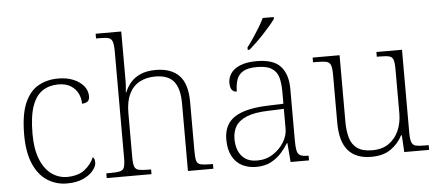

<svg xmlns="http://www.w3.org/2000/svg" viewBox="-51 -882 2298 1008"><g transform="rotate(-5 1097.5 -378.0)"><path d="M264 10Q208 10 162 -19Q116 -48 89 -109Q62 -170 62 -263Q62 -370 88.5 -431Q115 -492 161 -517.5Q207 -543 266 -543Q311 -543 345.5 -528.5Q380 -514 399.5 -490Q419 -466 419 -435Q419 -424 414.5 -416Q410 -408 401 -404.5Q392 -401 379 -400Q379 -429 366.5 -454.5Q354 -480 328.5 -496Q303 -512 263 -512Q216 -512 180.5 -489Q145 -466 125.5 -412Q106 -358 106 -264Q106 -186 127 -132.5Q148 -79 185 -51.5Q222 -24 269 -24Q328 -25 361.5 -52Q395 -79 411 -116Q417 -110 419 -103Q421 -96 421 -86Q421 -68 403.5 -45.5Q386 -23 351 -6.5Q316 10 264 10Z M474 0V-25H496Q529 -25 546 -29Q563 -33 568.5 -48.5Q574 -64 574 -99V-659Q574 -695 568 -711Q562 -727 547 -731Q532 -735 503 -735H482V-760H617V-495Q617 -485 616 -473.5Q615 -462 614.5 -453Q614 -444 613 -440H616Q626 -466 646 -490Q666 -514 699 -528.5Q732 -543 780 -543Q860 -543 902.5 -499.5Q945 -456 945 -359V-99Q945 -64 950 -48.5Q955 -33 972 -29Q989 -25 1022 -25H1036V0H902V-357Q902 -434 872 -471.5Q842 -509 774 -509Q726 -509 690.5 -489.5Q655 -470 636 -430.5Q617 -391 617 -331V-97Q617 -64 622.5 -48.5Q628 -33 645 -29Q662 -25 695 -25H710V0Z M1261 10Q1221 10 1188 -6.5Q1155 -23 1136 -58.5Q1117 -94 1117 -147Q1117 -226 1173.5 -263.5Q1230 -301 1349 -305L1432 -308V-371Q1432 -413 1424 -444.5Q1416 -476 1389.5 -494Q1363 -512 1310 -512Q1263 -512 1238 -497.5Q1213 -483 1203.5 -456.5Q1194 -430 1194 -393Q1177 -393 1168 -405Q1159 -417 1159 -443Q1159 -467 1173.5 -490Q1188 -513 1222 -528Q1256 -543 1311 -543Q1400 -543 1437.5 -501Q1475 -459 1475 -383V-111Q1475 -76 1479 -57.5Q1483 -39 1495.5 -32Q1508 -25 1534 -25H1540V0H1443L1435 -100H1432Q1418 -77 1396 -51.5Q1374 -26 1341 -8Q1308 10 1261 10ZM1269 -23Q1316 -23 1352.5 -46.5Q1389 -70 1410.5 -105Q1432 -140 1432 -175V-281L1351 -278Q1278 -276 1236.5 -259Q1195 -242 1177.5 -213.5Q1160 -185 1160 -145Q1160 -112 1171 -84.5Q1182 -57 1206 -40Q1230 -23 1269 -23ZM1270 -619Q1285 -638 1302.5 -664Q1320 -690 1336.5 -717Q1353 -744 1363 -766H1421V-756Q1412 -743 1395 -723Q1378 -703 1357.5 -681Q1337 -659 1316.5 -639.5Q1296 -620 1280 -606H1270Z M1868 10Q1787 10 1746 -37.5Q1705 -85 1705 -184V-438Q1705 -472 1699 -487.5Q1693 -503 1676.5 -507Q1660 -511 1627 -511H1606V-536H1748V-183Q1748 -137 1758.5 -100.5Q1769 -64 1797 -44Q1825 -24 1876 -24Q1929 -24 1964 -49Q1999 -74 2016.5 -115Q2034 -156 2034 -205V-437Q2034 -472 2028.5 -487.5Q2023 -503 2006.5 -507Q1990 -511 1956 -511H1942V-536H2077V-97Q2077 -65 2083 -49Q2089 -33 2104 -29Q2119 -25 2148 -25H2173V0H2042L2037 -89H2033Q2011 -46 1971 -18Q1931 10 1868 10Z"/></g></svg>

Font: Noto Rashi Hebrew ExtraLight
Style: Regular
Weight: 250
Version: Version 1.006